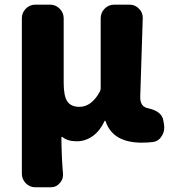

<svg xmlns="http://www.w3.org/2000/svg" viewBox="-20 -587 724 811"><path d="M129.9 204.1Q105.5 204.1 88.9 187Q72.3 169.9 72.3 146.5V-509.8Q72.3 -533.2 88.9 -550.3Q105.5 -567.4 129.9 -567.4H191.4Q214.8 -567.4 231.9 -550.3Q249 -533.2 249 -509.8V-237.3Q249 -180.7 264.6 -158.2Q280.3 -135.7 315.4 -135.7Q366.2 -135.7 401.4 -199.2Q405.3 -206.1 405.3 -213.9V-509.8Q405.3 -533.2 421.9 -550.3Q438.5 -567.4 462.9 -567.4H527.3Q550.8 -567.4 567.4 -549.8Q583 -534.2 583 -511.7L572.3 -175.8Q572.3 -136.7 604.5 -129.9Q664.1 -117.2 669.9 -78.1L672.9 -60.5Q673.8 -54.7 673.8 -48.8Q673.8 -29.3 664.1 -13.7Q651.4 8.8 627 12.7Q605.5 15.6 579.1 15.6Q456.1 15.6 425.8 -75.2Q424.8 -77.1 423.3 -77.1Q421.9 -77.1 421.9 -76.2Q402.3 -34.2 371.6 -12.2Q340.8 9.8 304.7 9.8Q265.6 9.8 244.1 -7.8Q243.2 -9.8 241.2 -8.8Q239.3 -7.8 239.3 -5.9Q240.2 80.1 246.1 146.5Q246.1 149.4 246.1 152.3Q246.1 171.9 232.4 186.5Q217.8 204.1 194.3 204.1Z"/></svg>

Font: Gen Jyuu Gothic Heavy
Style: Bold
Weight: 900
Designer: [Source Han Sans]
Ryoko NISHIZUKA  (kana & ideographs); Paul D. Hunt (Latin, Greek & Cyrillic); Wenlong ZHANG  (bopomofo
Version: Version 1.002.20150607